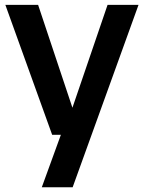

<svg xmlns="http://www.w3.org/2000/svg" viewBox="-20 -566 604 806"><path d="M155.5 220 235.5 0 280 -102 431.5 -545.5H561.5L285 220ZM199 0 2.5 -545.5H140L322 0Z"/></svg>

Font: Encode Sans Condensed Thin SemiBold
Style: Regular
Weight: 600
Version: Version 3.002